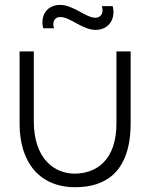

<svg xmlns="http://www.w3.org/2000/svg" viewBox="-20 -750 624 784"><path d="M287.5 14.5C411.5 14.5 513.5 -48 513.5 -247.5V-540H455.5V-247C455.5 -93 371.5 -42.5 287 -41C202.5 -40 118 -101.5 118 -255V-540H60V-244.5C60 -87 141.5 14.5 287.5 14.5ZM156.5 -634.5H200.5C193.5 -655.5 199 -680.5 226.5 -680.5C266.5 -680.5 316.5 -628 370.5 -628C424.5 -628 453.5 -673 440 -725H396C404 -700 394 -677.5 370 -677.5C330 -677.5 280 -730 225 -730C173 -730 143 -687.5 156.5 -634.5Z"/></svg>

Font: Eudonet Light
Style: Regular
Weight: 300
Designer: Mikhail Sharanda
Foundry: Mikhail Sharanda
Version: Version 4.503;Glyphs 3.1.2 (3151)